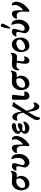

<svg xmlns="http://www.w3.org/2000/svg" viewBox="1909 -2665 1042 4900"><g transform="rotate(-90 2430.0 -215.0)"><path d="M184 14C313 14 392 -94 392 -206C392 -250 371 -276 349 -308C365 -309 406 -309 422 -309C475 -309 503 -348 510 -400C519 -435 524 -451 508 -460C501 -461 497 -455 487 -448C462 -428 427 -426 397 -426C353 -426 257 -433 225 -433C106 -433 23 -326 23 -206C23 -104 65 14 184 14ZM156 -94C104 -94 84 -126 84 -167C84 -237 152 -320 247 -320C264 -320 285 -318 303 -316C323 -300 328 -267 328 -238C328 -154 232 -94 156 -94Z M735 15C848 15 951 -114 951 -238C951 -310 934 -388 905 -409C880 -426 855 -445 828 -445C823 -445 815 -442 816 -437C819 -424 851 -366 851 -268C851 -185 793 -106 731 -106C690 -106 667 -118 667 -157C667 -214 716 -328 717 -368C717 -412 698 -432 643 -432C571 -432 523 -366 523 -328C523 -317 527 -315 535 -315C542 -315 552 -322 586 -322C626 -322 637 -311 637 -277C637 -224 606 -134 606 -103C606 -46 669 15 735 15Z M1178 14C1191 14 1203 3 1233 -20C1311 -79 1410 -201 1410 -322C1410 -374 1383 -433 1338 -433C1318 -433 1313 -428 1313 -419C1313 -412 1327 -386 1327 -348C1327 -277 1260 -196 1213 -161C1202 -153 1200 -153 1196 -153C1191 -153 1191 -160 1191 -164C1191 -325 1195 -432 1104 -432C1036 -432 977 -366 977 -318C977 -306 978 -300 991 -300C1009 -305 1030 -309 1052 -309C1122 -309 1158 -270 1158 -122C1158 -56 1150 -22 1150 -18C1150 -1 1166 14 1178 14Z M1614 14C1695 14 1778 -62 1778 -125C1778 -137 1772 -142 1761 -142C1757 -142 1747 -137 1734 -130C1702 -111 1640 -92 1599 -92C1556 -92 1529 -111 1529 -130C1529 -146 1544 -163 1569 -167C1573 -168 1579 -168 1585 -168C1609 -168 1643 -163 1662 -163C1699 -163 1737 -199 1737 -240C1737 -264 1728 -283 1691 -283C1644 -283 1577 -232 1559 -232C1539 -232 1531 -244 1531 -259C1531 -295 1588 -329 1684 -329C1712 -329 1741 -359 1741 -380C1741 -408 1712 -433 1673 -433C1565 -433 1466 -363 1466 -281C1466 -241 1483 -224 1513 -211C1525 -205 1524 -197 1516 -189C1500 -174 1466 -136 1466 -105C1466 -32 1531 14 1614 14Z M1867 286C1893 286 1876 227 1925 143L2021 -18H2024C2036 44 2044 115 2061 165C2083 228 2108 267 2159 267C2220 267 2267 180 2267 135C2267 124 2262 121 2256 121C2240 121 2213 142 2179 142C2104 142 2072 21 2058 -41C2055 -55 2057 -67 2063 -75L2227 -330C2238 -348 2248 -359 2260 -369C2266 -375 2272 -380 2272 -386C2272 -408 2199 -421 2175 -421C2161 -421 2146 -386 2132 -359L2041 -188C2036 -187 2031 -195 2029 -208C2014 -288 1991 -421 1895 -421C1832 -421 1800 -343 1800 -304C1800 -293 1803 -290 1810 -290C1821 -290 1849 -306 1876 -306C1956 -306 1986 -259 2003 -156C2004 -152 2003 -147 2002 -143L1839 127C1822 155 1814 190 1814 218C1814 261 1846 286 1867 286Z M2427 15C2506 15 2544 -51 2544 -98C2544 -112 2538 -118 2529 -118C2519 -118 2495 -111 2473 -111C2451 -111 2432 -114 2432 -135C2432 -198 2460 -353 2460 -400C2460 -421 2449 -432 2401 -432C2356 -432 2335 -427 2335 -406L2334 -111C2334 -27 2374 15 2427 15Z M2741 14C2870 14 2949 -94 2949 -206C2949 -250 2928 -276 2906 -308C2922 -309 2963 -309 2979 -309C3032 -309 3060 -348 3067 -400C3076 -435 3081 -451 3065 -460C3058 -461 3054 -455 3044 -448C3019 -428 2984 -426 2954 -426C2910 -426 2814 -433 2782 -433C2663 -433 2580 -326 2580 -206C2580 -104 2622 14 2741 14ZM2713 -94C2661 -94 2641 -126 2641 -167C2641 -237 2709 -320 2804 -320C2821 -320 2842 -318 2860 -316C2880 -300 2885 -267 2885 -238C2885 -154 2789 -94 2713 -94Z M3328 14C3392 14 3440 -57 3440 -102C3440 -117 3439 -123 3427 -123C3426 -123 3417 -119 3406 -116C3394 -112 3381 -110 3371 -110C3351 -110 3315 -119 3315 -151C3315 -187 3322 -253 3326 -283C3328 -301 3338 -307 3359 -307C3378 -307 3420 -302 3439 -302C3495 -302 3519 -354 3530 -410C3537 -450 3534 -461 3516 -461C3508 -461 3505 -452 3493 -443C3470 -426 3430 -424 3403 -424C3359 -424 3280 -432 3240 -432C3129 -432 3085 -352 3085 -285C3085 -253 3091 -241 3101 -241C3110 -241 3114 -251 3116 -255C3140 -305 3158 -315 3208 -315C3227 -315 3247 -314 3258 -313C3272 -312 3282 -301 3279 -287C3271 -252 3252 -155 3253 -91C3254 -29 3279 14 3328 14Z M3705 14C3842 14 3921 -87 3921 -201C3921 -331 3860 -433 3751 -433C3626 -433 3552 -324 3552 -206C3552 -103 3593 14 3705 14ZM3679 -96C3630 -96 3598 -135 3598 -176C3598 -262 3704 -319 3780 -319C3831 -317 3865 -289 3873 -250C3873 -159 3760 -96 3679 -96Z M4161 -476C4173 -476 4186 -491 4194 -502C4221 -542 4279 -657 4280 -669C4282 -687 4253 -715 4228 -716C4217 -717 4202 -709 4195 -694C4178 -654 4149 -512 4149 -491C4149 -481 4150 -476 4161 -476ZM4162 15C4275 15 4378 -114 4378 -238C4378 -310 4361 -388 4332 -409C4307 -426 4282 -445 4255 -445C4250 -445 4242 -442 4243 -437C4246 -424 4278 -366 4278 -268C4278 -185 4220 -106 4158 -106C4117 -106 4094 -118 4094 -157C4094 -214 4143 -328 4144 -368C4144 -412 4125 -432 4070 -432C3998 -432 3950 -366 3950 -328C3950 -317 3954 -315 3962 -315C3969 -315 3979 -322 4013 -322C4053 -322 4064 -311 4064 -277C4064 -224 4033 -134 4033 -103C4033 -46 4096 15 4162 15Z M4605 14C4618 14 4630 3 4660 -20C4738 -79 4837 -201 4837 -322C4837 -374 4810 -433 4765 -433C4745 -433 4740 -428 4740 -419C4740 -412 4754 -386 4754 -348C4754 -277 4687 -196 4640 -161C4629 -153 4627 -153 4623 -153C4618 -153 4618 -160 4618 -164C4618 -325 4622 -432 4531 -432C4463 -432 4404 -366 4404 -318C4404 -306 4405 -300 4418 -300C4436 -305 4457 -309 4479 -309C4549 -309 4585 -270 4585 -122C4585 -56 4577 -22 4577 -18C4577 -1 4593 14 4605 14Z"/></g></svg>

Font: EB Garamond
Style: Bold
Weight: 700
Designer: Georg Duffner and Octavio Pardo
Foundry: Georg Duffner
Version: Version 1.000;PS 001.000;hotconv 1.0.88;makeotf.lib2.5.64775